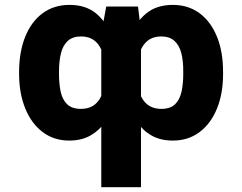

<svg xmlns="http://www.w3.org/2000/svg" viewBox="-20 -573 1004 796"><path d="M399.9 203.1V-434.1L420.4 -545.9H552.2L564.5 -444.3V203.1ZM59.1 -265.6V-275.4Q59.6 -358.9 84.7 -421.1Q109.9 -483.4 156.7 -518.1Q203.6 -552.7 268.1 -552.7Q336.9 -552.7 380.1 -515.9Q423.3 -479 447.3 -415.3Q471.2 -351.6 481.4 -271.5V-262.7Q473.6 -206.1 458.5 -156.7Q443.4 -107.4 418 -70.1Q392.6 -32.7 355.5 -11.5Q318.4 9.8 267.1 9.8Q203.6 9.8 157 -25.4Q110.4 -60.5 85 -122.6Q59.6 -184.6 59.1 -265.6ZM224.6 -275.4V-265.6Q224.6 -226.1 231.4 -193.4Q238.3 -160.6 258.1 -141.1Q277.8 -121.6 315.4 -121.6Q363.8 -121.6 388.7 -156Q413.6 -190.4 417 -251V-284.2Q414.6 -350.1 389.4 -386Q364.3 -421.9 315.9 -421.9Q281.7 -421.9 261.5 -403.8Q241.2 -385.7 232.9 -352.8Q224.6 -319.8 224.6 -275.4ZM904.8 -275.4V-265.6Q904.8 -184.6 879.4 -122.6Q854 -60.5 807.4 -25.4Q760.7 9.8 696.3 9.8Q645 9.8 607.9 -11.5Q570.8 -32.7 545.9 -70.1Q521 -107.4 505.6 -156.7Q490.2 -206.1 482.4 -262.7V-271.5Q493.2 -351.6 517.1 -415.3Q541 -479 584.5 -515.9Q627.9 -552.7 696.3 -552.7Q760.7 -552.7 807.4 -518.1Q854 -483.4 879.4 -421.1Q904.8 -358.9 904.8 -275.4ZM739.7 -265.6V-275.4Q740.2 -319.8 731.7 -352.8Q723.1 -385.7 702.9 -403.8Q682.6 -421.9 648.4 -421.9Q600.6 -421.9 575 -386Q549.3 -350.1 546.4 -284.2V-251Q550.3 -190.4 575.4 -156Q600.6 -121.6 648.9 -121.6Q686.5 -121.6 706.1 -141.1Q725.6 -160.6 732.7 -193.4Q739.7 -226.1 739.7 -265.6Z"/></svg>

Font: Inter 16pt ExtraBold
Style: Regular
Weight: 800
Version: Version 4.001;git-66647c0bb